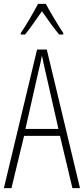

<svg xmlns="http://www.w3.org/2000/svg" viewBox="-20 -969 432 989"><path d="M216 -949H176C153 -905 111 -833 87 -799V-791H109C135 -822 170 -875 196 -911C224 -872 257 -823 285 -791H306V-799C289 -823 241 -902 216 -949ZM353 0H392L221 -714H171L0 0H39L104 -269H289ZM215 -596 281 -305H111L177 -597C185 -631 191 -654 196 -683C202 -654 207 -630 215 -596Z"/></svg>

Font: Noto Sans Georgian ExtraCondensed ExtraLight
Style: Regular
Weight: 200
Width: 2
Designer: Monotype Design Team, Akaki Razmadze
Foundry: Google LLC
Version: Version 2.005